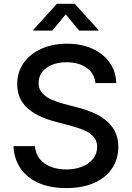

<svg xmlns="http://www.w3.org/2000/svg" viewBox="-20 -964 684 996"><path d="M324.2 11.7Q241.7 11.7 181.4 -14.4Q121.1 -40.5 87.2 -89.4Q53.2 -138.2 49.8 -206.1H161.1Q164.6 -165.5 186.8 -138.7Q209 -111.8 244.6 -98.4Q280.3 -85 323.7 -85Q370.1 -85 406.2 -99.6Q442.4 -114.3 463.1 -140.6Q483.9 -167 483.9 -202.1Q483.9 -233.4 466.3 -253.7Q448.7 -273.9 417.7 -287.6Q386.7 -301.3 345.7 -312L261.2 -334.5Q169.4 -358.9 119.4 -406Q69.3 -453.1 69.3 -527.8Q69.3 -590.8 103.3 -638.2Q137.2 -685.5 195.6 -711.4Q253.9 -737.3 327.6 -737.3Q402.8 -737.3 459.7 -711.2Q516.6 -685.1 549.1 -638.9Q581.5 -592.8 583 -533.2H475.1Q469.7 -584.5 428.7 -612.8Q387.7 -641.1 325.2 -641.1Q281.2 -641.1 248.5 -627.2Q215.8 -613.3 198 -589.1Q180.2 -564.9 180.2 -533.7Q180.2 -500.5 200.7 -479.2Q221.2 -458 251.7 -445.3Q282.2 -432.6 312.5 -424.8L383.8 -406.2Q420.9 -397 458 -381.6Q495.1 -366.2 525.9 -342.5Q556.6 -318.8 575.2 -284.2Q593.8 -249.5 593.8 -201.7Q593.8 -139.6 561.8 -91.3Q529.8 -43 469.5 -15.6Q409.2 11.7 324.2 11.7ZM251.5 -805.2H152.3V-808.6L274.9 -944.3H367.7L490.7 -808.6V-805.2H390.6L321.3 -889.6Z"/></svg>

Font: Inter 16pt Medium
Style: Regular
Weight: 500
Version: Version 4.001;git-66647c0bb